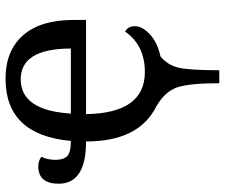

<svg xmlns="http://www.w3.org/2000/svg" viewBox="-78 -508 796 679"><g transform="rotate(-90 319.5 -168.0)"><path d="M460 2Q429.2 27.3 420.2 65.9Q411.1 104.5 411.1 210H365.2Q365.2 104.5 350.6 61.3Q335.9 18.1 284.2 -12.2Q159.2 -73.7 159.2 -261.2Q9.8 -261.2 9.8 -357.9Q9.8 -430.2 71.8 -430.2Q90.8 -430.2 105 -418.9Q94.2 -396.5 94.2 -370.1Q94.2 -340.8 107.4 -327.9Q120.6 -314.9 161.1 -314.9Q182.1 -545.9 380.9 -545.9Q480.5 -545.9 534.7 -483.9Q588.9 -421.9 588.9 -307.1V-261.2H255.9Q259.3 -53.2 404.8 -53.2Q499 -53.2 547.9 -123Q566.9 -112.8 566.9 -88.9Q566.9 -62.5 538.3 -35.6Q509.8 -8.8 460 2ZM257.8 -314.9H487.8Q487.8 -492.2 378.9 -492.2Q269 -492.2 257.8 -314.9Z"/></g></svg>

Font: Droid Serif
Style: Regular
Weight: 400
Designer: Monotype Design team
Foundry: Monotype Imaging Inc.
Version: Version 1.03